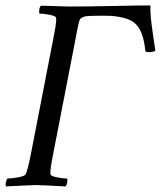

<svg xmlns="http://www.w3.org/2000/svg" viewBox="-26 -667 578 690"><path d="M-3.9 2.9Q-7.3 -1 -5.1 -11.2Q-2.9 -21.5 1 -25.4Q14.6 -25.4 39.1 -29.8Q63.5 -34.2 66.4 -41Q73.2 -54.7 85 -113.3L166 -530.3Q167.5 -538.1 169.9 -551.3Q172.4 -564.5 173.6 -572Q174.8 -579.6 175.5 -588.4Q176.3 -597.2 175.8 -602.5Q175.3 -609.4 152.6 -613.8Q129.9 -618.2 116.2 -618.2Q113.8 -621.6 115.2 -632.3Q116.7 -643.1 121.1 -646.5Q137.7 -646.5 171.9 -645Q206.1 -643.6 228.5 -643.6Q292 -643.6 380.1 -645.5Q468.3 -647.5 514.6 -647.5Q513.7 -627.9 516.1 -602.8Q518.6 -577.6 524.7 -536.4Q530.8 -495.1 532.2 -485.4Q526.4 -479.5 507.8 -479.5Q496.1 -479.5 496.1 -485.4Q489.3 -557.6 458 -584Q442.9 -597.2 414.3 -603.8Q385.7 -610.4 357.4 -610.4H330.1Q297.9 -610.4 285.4 -608.9Q272.9 -607.4 263.7 -600.6Q261.7 -599.1 259.5 -593Q257.3 -586.9 255.4 -577.6Q253.4 -568.4 251.7 -560.3Q250 -552.2 248.3 -542.5Q246.6 -532.7 246.1 -530.3L165 -113.3Q153.3 -55.7 155.3 -41Q155.8 -34.2 178.5 -29.8Q201.2 -25.4 214.8 -25.4Q217.3 -22 215.3 -11.2Q213.4 -0.5 209 2.9Q116.2 -2 104.5 -2Q91.3 -2 -3.9 2.9Z"/></svg>

Font: Crimson
Style: Italic
Weight: 400
Italic angle: -11°
Version: Version 0.8